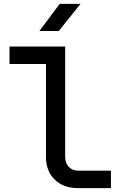

<svg xmlns="http://www.w3.org/2000/svg" viewBox="-20 -970 640 990"><path d="M382 0Q307 0 262 -44Q217 -88 217 -161V-640H29V-730H316V-162Q316 -129 334.5 -109.5Q353 -90 385 -90H552V0ZM183 -810 288 -950H395L283 -810Z"/></svg>

Font: JetBrainsMono NFM Medium
Style: Regular
Weight: 500
Monospace: yes
Designer: Philipp Nurullin, Konstantin Bulenkov
Foundry: JetBrains
Version: Version 2.304; ttfautohint (v1.8.4.7-5d5b);Nerd Fonts 3.3.0